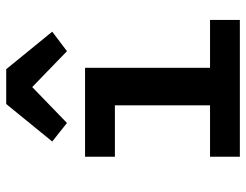

<svg xmlns="http://www.w3.org/2000/svg" viewBox="-110 -710 819 640"><g transform="rotate(-90 300.0 -389.5)"><path d="M98 0H554V-99.4H394.5V-516H98V-416.5H269.5V-99.4H98ZM148.8 -625.4 210.6 -576.3 330.3 -692.1 449.9 -576.3 514.9 -625.4 389.9 -778.8H273.8Z"/></g></svg>

Font: Margiela Mono SemiBold
Style: Regular
Weight: 600
Designer: Mike Abbink, Paul van der Laan, Pieter van Rosmalen
Foundry: Bold Monday
Version: Version 2.003 2021